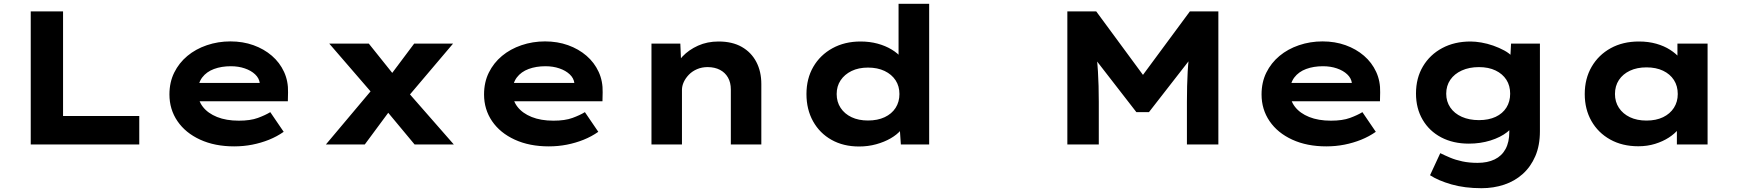

<svg xmlns="http://www.w3.org/2000/svg" viewBox="-20 -760 9155 1010"><path d="M141.7 0V-700H311.7V-149.9H712.6V0Z M1211.9 10Q1110 10 1032.9 -25.4Q955.8 -60.7 913.5 -122.7Q871.3 -184.6 871.3 -263.3Q871.3 -327.2 896.5 -378.2Q921.8 -429.2 965.6 -465.7Q1009.4 -502.2 1068.2 -522.2Q1127 -542.2 1192 -542.2Q1257.6 -542.2 1313.2 -522.3Q1368.7 -502.4 1410.2 -466.7Q1451.6 -431 1474.2 -381.9Q1496.8 -332.8 1495.2 -274L1494.2 -227.4H980.9L957.9 -323.8H1363.8L1346.6 -301.9V-322.4Q1343.3 -348.9 1322 -368.9Q1300.8 -388.9 1267.6 -400.2Q1234.5 -411.6 1194.3 -411.6Q1145.1 -411.6 1105.8 -397.1Q1066.6 -382.6 1043.7 -352.5Q1020.9 -322.4 1020.9 -275.5Q1020.9 -231.8 1047.3 -197.9Q1073.7 -164 1121.9 -144.6Q1170.1 -125.2 1236.4 -125.2Q1297.2 -125.2 1336.6 -139.7Q1376 -154.2 1401.8 -170.1L1472.3 -66.6Q1436.9 -41.7 1394.8 -24.8Q1352.7 -8 1307 1Q1261.3 10 1211.9 10Z M2161 0 1991.9 -203.2 1957.9 -246.1 1712 -530.7H1920L2066 -348.2L2102.9 -301.8L2367.3 0ZM1694.3 0 1947.2 -300.7 2050.4 -204.8 1898.9 0ZM2108.4 -229.9 2007.2 -328.3 2158.8 -530.7H2363.4Z M2866.9 10Q2765 10 2687.9 -25.4Q2610.8 -60.7 2568.5 -122.7Q2526.3 -184.6 2526.3 -263.3Q2526.3 -327.2 2551.5 -378.2Q2576.8 -429.2 2620.6 -465.7Q2664.4 -502.2 2723.2 -522.2Q2782 -542.2 2847 -542.2Q2912.6 -542.2 2968.2 -522.3Q3023.7 -502.4 3065.2 -466.7Q3106.6 -431 3129.2 -381.9Q3151.8 -332.8 3150.2 -274L3149.2 -227.4H2635.9L2612.9 -323.8H3018.8L3001.6 -301.9V-322.4Q2998.3 -348.9 2977 -368.9Q2955.8 -388.9 2922.6 -400.2Q2889.5 -411.6 2849.3 -411.6Q2800.1 -411.6 2760.8 -397.1Q2721.6 -382.6 2698.7 -352.5Q2675.9 -322.4 2675.9 -275.5Q2675.9 -231.8 2702.3 -197.9Q2728.7 -164 2776.9 -144.6Q2825.1 -125.2 2891.4 -125.2Q2952.2 -125.2 2991.6 -139.7Q3031 -154.2 3056.8 -170.1L3127.3 -66.6Q3091.9 -41.7 3049.8 -24.8Q3007.7 -8 2962 1Q2916.3 10 2866.9 10Z M3407 0V-530.7H3558.8L3564.5 -396.7L3523.7 -387.1Q3537.2 -428.2 3570.3 -463Q3603.4 -497.9 3651.9 -519.8Q3700.4 -541.7 3759.9 -541.7Q3832.2 -541.7 3882.2 -513.2Q3932.2 -484.6 3958.5 -434.3Q3984.9 -384 3984.9 -318V0H3824.5V-289.1Q3824.5 -326.1 3809.3 -352.4Q3794.1 -378.7 3767.2 -392.6Q3740.3 -406.6 3703.2 -407.1Q3672.1 -407.1 3646.8 -396.2Q3621.4 -385.3 3604 -367.3Q3586.5 -349.3 3576.9 -328.5Q3567.4 -307.7 3567.4 -287.4V0H3487.7Q3451.3 0 3431.1 0Q3411 0 3407 0Z M4499.1 10.6Q4416.5 10.6 4354.2 -24.4Q4291.8 -59.4 4257 -122Q4222.3 -184.6 4222.3 -265.3Q4222.3 -346.4 4258.3 -408.5Q4294.4 -470.6 4358.9 -506.2Q4423.4 -541.7 4506.6 -541.7Q4554.8 -541.7 4596.3 -530.5Q4637.9 -519.2 4670.4 -499.5Q4702.9 -479.8 4722.4 -455.9Q4742 -432.1 4745.5 -406.5L4706.8 -397.6V-740H4867.8V0H4718.9L4709.7 -134L4741.8 -123.8Q4738.9 -98.7 4718.6 -75Q4698.3 -51.4 4665.1 -32.2Q4631.9 -13 4589.3 -1.2Q4546.6 10.6 4499.1 10.6ZM4546 -126.1Q4596.3 -126.1 4633.6 -143.5Q4670.9 -161 4691.2 -192.5Q4711.4 -224.1 4711.4 -265.3Q4711.4 -306.5 4691.2 -337.6Q4670.9 -368.6 4633.6 -386.6Q4596.3 -404.5 4546 -404.5Q4496.4 -404.5 4459.6 -386.6Q4422.7 -368.6 4402 -337.6Q4381.2 -306.5 4381.2 -265.3Q4381.2 -224.1 4402 -192.5Q4422.7 -161 4459.6 -143.5Q4496.4 -126.1 4546 -126.1Z M5594.7 0V-700H5746.6L6042.6 -298H5942.2L6239.2 -700H6389.1V0H6223.7V-224.1Q6223.7 -310.1 6227.7 -382.6Q6231.7 -455.1 6243.7 -529.1L6261.4 -475.2L6023.9 -170H5957.9L5721 -475.5L5740.1 -529.1Q5751.1 -457.1 5755.6 -384.6Q5760.1 -312.1 5760.1 -224.1V0Z M6956.9 10Q6855 10 6777.9 -25.4Q6700.8 -60.7 6658.5 -122.7Q6616.3 -184.6 6616.3 -263.3Q6616.3 -327.2 6641.5 -378.2Q6666.8 -429.2 6710.6 -465.7Q6754.4 -502.2 6813.2 -522.2Q6872 -542.2 6937 -542.2Q7002.6 -542.2 7058.2 -522.3Q7113.7 -502.4 7155.2 -466.7Q7196.6 -431 7219.2 -381.9Q7241.8 -332.8 7240.2 -274L7239.2 -227.4H6725.9L6702.9 -323.8H7108.8L7091.6 -301.9V-322.4Q7088.3 -348.9 7067 -368.9Q7045.8 -388.9 7012.6 -400.2Q6979.5 -411.6 6939.3 -411.6Q6890.1 -411.6 6850.8 -397.1Q6811.6 -382.6 6788.7 -352.5Q6765.9 -322.4 6765.9 -275.5Q6765.9 -231.8 6792.3 -197.9Q6818.7 -164 6866.9 -144.6Q6915.1 -125.2 6981.4 -125.2Q7042.2 -125.2 7081.6 -139.7Q7121 -154.2 7146.8 -170.1L7217.3 -66.6Q7181.9 -41.7 7139.8 -24.8Q7097.7 -8 7052 1Q7006.3 10 6956.9 10Z M7773.3 230Q7685.1 230 7615.5 210.1Q7545.9 190.1 7502.6 161.8L7556.4 45.7Q7579.6 57.1 7608.1 69.2Q7636.7 81.4 7672.7 89Q7708.7 96.7 7752.7 96.7Q7805.1 96.7 7842.5 78.5Q7879.9 60.4 7899.7 24.1Q7919.6 -12.3 7919.6 -66.1V-129L7950.1 -123.8Q7943.4 -92.5 7908.2 -64.9Q7872.9 -37.3 7820 -20.8Q7767.1 -4.4 7706.9 -4.4Q7624.2 -4.4 7561.5 -37.3Q7498.8 -70.3 7463.8 -130Q7428.7 -189.7 7428.7 -268.2Q7428.7 -349.3 7465.3 -410.8Q7501.8 -472.3 7566.5 -507Q7631.1 -541.7 7715.8 -541.7Q7740.8 -541.7 7772.2 -536.4Q7803.6 -531 7835.1 -520Q7866.5 -508.9 7893.4 -494.3Q7920.4 -479.6 7937.1 -460.6Q7953.8 -441.5 7955.4 -419.2L7922.4 -410.6L7928.8 -530.7H8080.6V-69.5Q8080.6 5.4 8056.4 61.4Q8032.3 117.4 7990.3 155.1Q7948.2 192.9 7892.6 211.4Q7836.9 230 7773.3 230ZM7759.9 -128.1Q7810.6 -128.1 7847.6 -145.3Q7884.6 -162.6 7904.4 -194.2Q7924.1 -225.8 7924.1 -267Q7924.1 -309.3 7904.2 -340.4Q7884.2 -371.5 7847.4 -389.2Q7810.6 -407 7759.9 -407Q7708.7 -407 7669.6 -389.2Q7630.6 -371.5 7609.1 -340.1Q7587.7 -308.8 7587.7 -267Q7587.7 -226.2 7609.1 -194.6Q7630.6 -163 7669.6 -145.5Q7708.7 -128.1 7759.9 -128.1Z M8598.5 9.4Q8514 9.4 8450.3 -26.1Q8386.7 -61.6 8351.5 -123.6Q8316.4 -185.6 8316.4 -265.3Q8316.4 -346.4 8352.7 -408.8Q8389 -471.2 8453 -506.5Q8516.9 -541.7 8601.5 -541.7Q8651.2 -541.7 8692.9 -529.9Q8734.5 -518 8765.5 -498Q8796.6 -478.1 8816.5 -454.4Q8836.3 -430.6 8842.4 -407.1L8804 -405.1V-530.7H8962.6V0H8801.1V-141.4L8835.2 -132.1Q8830.9 -107 8810.5 -81.8Q8790.1 -56.6 8758.6 -36.2Q8727.2 -15.9 8686.3 -3.2Q8645.4 9.4 8598.5 9.4ZM8641.3 -125.8Q8691.6 -125.8 8728.4 -143.5Q8765.2 -161.3 8785.5 -192.9Q8805.7 -224.5 8805.7 -265.3Q8805.7 -307.7 8785.5 -339.1Q8765.2 -370.5 8728.4 -388Q8691.6 -405.6 8641.3 -405.6Q8591.1 -405.6 8554 -388Q8516.9 -370.5 8496.1 -339.1Q8475.4 -307.7 8475.4 -265.3Q8475.4 -224.5 8496.1 -192.9Q8516.9 -161.3 8554 -143.5Q8591.1 -125.8 8641.3 -125.8Z"/></svg>

Font: Lexend Mega
Style: Regular
Weight: 400
Designer: Bonnie Shaver-Troup, Thomas Jockin
Foundry: Lexend
Version: Version 1.007